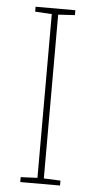

<svg xmlns="http://www.w3.org/2000/svg" viewBox="-52 -747 387 779"><g transform="rotate(5 141.5 -357.0)"><path d="M223 0V-20L155 -23V-690L223 -694V-714H61V-694L129 -690V-23L61 -20V0Z"/></g></svg>

Font: Noto Kufi Arabic Thin
Style: Regular
Weight: 100
Designer: Monotype Design Team, David Williams, Khaled Hosny
Foundry: Google LLC
Version: Version 2.109